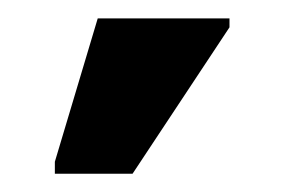

<svg xmlns="http://www.w3.org/2000/svg" viewBox="-20 -796 311 210"><path d="M125 -606 231 -766.1V-775.9H86.9L40 -619.1V-606Z"/></svg>

Font: Noto Reveo Sans
Style: Regular
Weight: 600
Designer: Monotype Design Team
Foundry: Monotype Imaging Inc.
Version: Version 2.007